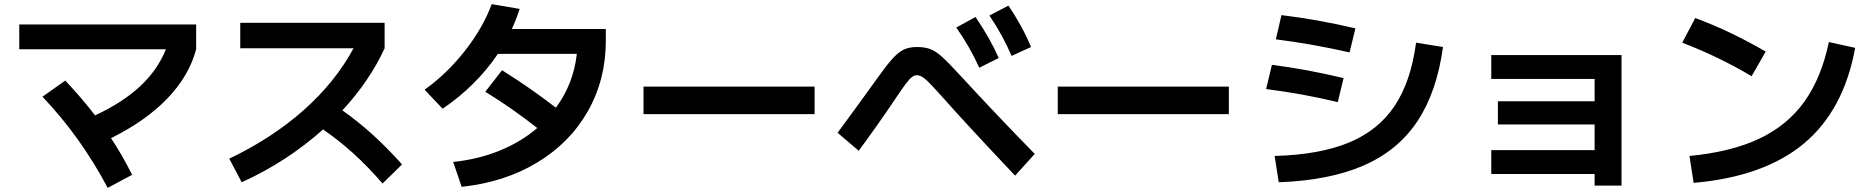

<svg xmlns="http://www.w3.org/2000/svg" viewBox="-20 -845 9040 927"><path d="M185 -378 295 -456Q373 -374 439 -288Q571 -349 656 -428Q741 -507 781 -607H73V-727H927V-607Q893 -479 788.5 -370Q684 -261 516 -178Q567 -102 618 -1L500 62Q369 -185 185 -378Z M1687 -612H1140V-735H1837V-612Q1765 -455 1633 -312Q1783 -207 1921 -51L1827 41Q1756 -41 1687 -103.5Q1618 -166 1540 -220Q1362 -62 1147 35L1087 -79Q1294 -178 1446.5 -313.5Q1599 -449 1687 -612Z M2574 -227Q2446 -327 2323 -402L2404 -506Q2544 -418 2664 -325Q2749 -440 2765 -585H2384Q2279 -430 2117 -320L2030 -412Q2138 -489 2225 -600Q2312 -711 2354 -825L2489 -802Q2471 -747 2451 -705H2905V-649Q2905 -461 2818.5 -308.5Q2732 -156 2574 -60.5Q2416 35 2209 57L2168 -63Q2290 -76 2393 -118Q2496 -160 2574 -227Z M3087 -427H3913V-294H3087Z M4597 -712 4690 -763Q4759 -662 4802 -565L4708 -518Q4662 -620 4597 -712ZM4849 -818Q4917 -717 4958 -618L4864 -575Q4821 -676 4757 -770ZM4527 -380Q4471 -443 4448 -462.5Q4425 -482 4407 -482Q4395 -482 4383 -473Q4371 -464 4353 -440Q4335 -416 4300 -364Q4226 -253 4126 -117L4024 -204Q4110 -320 4209 -458Q4258 -527 4287 -559.5Q4316 -592 4342.5 -605Q4369 -618 4407 -618Q4445 -618 4471.5 -608Q4498 -598 4528.5 -570.5Q4559 -543 4615 -482Q4801 -280 4976 -102L4881 3Q4648 -243 4527 -380Z M5087 -427H5913V-294H5087Z M6817 -639 6947 -618Q6917 -400 6823 -259Q6729 -118 6564 -46Q6399 26 6154 35L6134 -92Q6351 -98 6492.5 -156.5Q6634 -215 6713 -333Q6792 -451 6817 -639ZM6121 -532Q6287 -511 6467 -468L6439 -352Q6268 -393 6093 -415ZM6167 -772Q6342 -751 6524 -708L6496 -592Q6310 -634 6140 -655Z M7679 -5H7180V-120H7679V-244H7212V-356H7679V-464H7180V-579H7809V51H7679Z M8810 -642 8937 -614Q8882 -313 8690 -152.5Q8498 8 8157 38L8137 -92Q8337 -111 8473 -175Q8609 -239 8691.5 -354Q8774 -469 8810 -642ZM8165 -758Q8333 -696 8505 -596L8437 -477Q8279 -571 8102 -639Z"/></svg>

Font: Enso
Style: Bold
Weight: 700
Designer: Coji Morishita
Foundry: UNDERFOREST DESIGN
Version: Version 1.000